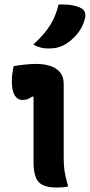

<svg xmlns="http://www.w3.org/2000/svg" viewBox="-20 -834 402 859"><path d="M130 -111Q130 -135 130 -163.5Q130 -192 130 -222Q130 -252 130 -282.5Q130 -313 130 -343Q130 -373 130 -401L124 -402Q120 -399 115 -396Q110 -393 105 -391Q100 -389 93.5 -388Q87 -387 80 -387Q58 -387 45.5 -408Q33 -429 33 -470Q33 -488 35.5 -506Q38 -524 41 -538Q52 -540 61.5 -541.5Q71 -543 81 -544Q91 -545 101 -546Q111 -547 121.5 -547.5Q132 -548 143 -548Q178 -548 206 -538.5Q234 -529 249.5 -509.5Q265 -490 265 -459Q265 -421 265 -379.5Q265 -338 265 -296Q265 -254 265 -213.5Q265 -173 265 -137Q265 -110 266.5 -89.5Q268 -69 272.5 -48.5Q277 -28 285 0Q271 3 259 4Q247 5 233 5Q176 5 153 -19.5Q130 -44 130 -111ZM242 -814Q274 -815 299.5 -811Q325 -807 342 -798Q356 -791 360 -778Q364 -765 360 -751Q354 -726 341 -704.5Q328 -683 311.5 -666.5Q295 -650 276 -638Q258 -627 239.5 -622Q221 -617 197 -617Q177 -617 160.5 -621.5Q144 -626 129 -635Q160 -663 181.5 -689.5Q203 -716 218 -746Q233 -776 242 -814Z"/></svg>

Font: Recursive Casual
Style: Bold
Weight: 700
Version: Version 1.085